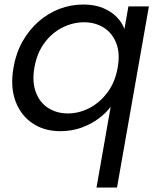

<svg xmlns="http://www.w3.org/2000/svg" viewBox="-20 -577 716 857"><path d="M40.4 -276Q51.4 -340.3 80.6 -392Q109.9 -443.8 151.7 -480.6Q193.6 -517.3 244.7 -537.1Q295.9 -556.8 351.6 -556.8Q402.3 -556.8 439.4 -541.4Q476.6 -525.9 500.7 -501.3Q524.9 -476.6 535.4 -447.5L553.1 -548.3H644.6L502.3 260H410.8L474 -100.8Q454.2 -73.2 420.7 -48.2Q387.1 -23.1 343.8 -7.3Q300.5 8.5 249.1 8.5Q176.6 8.5 124.2 -27.3Q71.9 -63 48.6 -126.9Q25.4 -190.8 40.4 -276ZM505.1 -274.5Q516.8 -338.2 499.1 -383.8Q481.4 -429.5 443.3 -453.6Q405.3 -477.6 355.4 -477.6Q305.6 -477.6 258.8 -454.2Q212 -430.7 178.7 -386Q145.4 -341.2 133.6 -276Q122.6 -211.9 139.9 -165.5Q157.1 -119.1 195.2 -94.9Q233.2 -70.7 283 -70.7Q332.9 -70.7 379.4 -94.9Q425.9 -119.1 460 -165Q494.1 -210.9 505.1 -274.5Z"/></svg>

Font: Poppins Variable
Style: Italic
Weight: 100
Italic angle: -10°
Designer: Jonny Pinhorn
Foundry: Indian Type Foundry
Version: Version 6.000